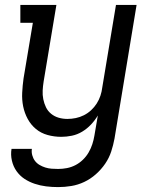

<svg xmlns="http://www.w3.org/2000/svg" viewBox="-20 -550 640 783"><path d="M217 213Q192 213 168 210Q144 207 121.5 199.5Q99 192 80 179.5Q61 167 47.5 148Q34 129 28.5 105Q23 81 27 57H110Q108 70 111.5 83Q115 96 122.5 106Q130 116 141 122.5Q152 129 164.5 133Q177 137 190.5 138Q204 139 217 139Q235 139 253 135.5Q271 132 287.5 123.5Q304 115 318 101.5Q332 88 341.5 71.5Q351 55 356.5 38Q362 21 365 3L379 -79Q367 -59 351 -42Q335 -25 315 -13Q295 -1 273 3.5Q251 8 230 8Q201 8 174 0.5Q147 -7 126.5 -24Q106 -41 93 -65Q80 -89 74.5 -116Q69 -143 70.5 -172Q72 -201 76 -230L114 -457H63V-530H210L158 -218Q155 -199 154 -181Q153 -163 156.5 -145.5Q160 -128 167.5 -112.5Q175 -97 188.5 -86Q202 -75 219 -70Q236 -65 255 -65Q272 -65 289 -68.5Q306 -72 322 -80Q338 -88 351.5 -100.5Q365 -113 374.5 -128Q384 -143 389.5 -159.5Q395 -176 397 -193L453 -530H537L447 15Q442 42 433.5 68Q425 94 409 117.5Q393 141 371 160.5Q349 180 323.5 192Q298 204 271 208.5Q244 213 217 213Z"/></svg>

Font: Iosevka Curly Slab Extended
Style: Italic
Weight: 400
Width: 7
Italic angle: -9°
Monospace: yes
Designer: Belleve Invis
Foundry: Belleve Invis
Version: Version 11.1.0; ttfautohint (v1.8.3)